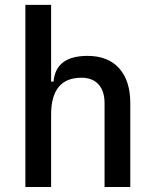

<svg xmlns="http://www.w3.org/2000/svg" viewBox="-20 -752 626 772"><path d="M400.4 0V-336.9Q400.4 -386.2 376 -412.8Q351.6 -439.5 307.6 -439.5Q185.5 -439.5 185.5 -291V0H82V-732.4H185.5V-423.8H195.3Q204.1 -527.3 332 -527.3Q414.1 -527.3 459 -477.5Q503.9 -427.7 503.9 -336.9V0Z"/></svg>

Font: CaskaydiaMono NF
Style: Regular
Weight: 400
Designer: Aaron Bell
Foundry: Saja Typeworks
Version: Version 2111.001; ttfautohint (v1.8.4);Nerd Fonts 3.1.1